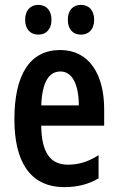

<svg xmlns="http://www.w3.org/2000/svg" viewBox="-20 -757 482 787"><path d="M83 -676C83 -636 106 -615 137 -615C169 -615 191 -637 191 -676C191 -715 169 -737 137 -737C106 -737 83 -716 83 -676ZM258 -676C258 -637 279 -615 312 -615C344 -615 366 -637 366 -676C366 -715 344 -737 312 -737C280 -737 258 -716 258 -676ZM227 -552C103 -552 39 -452 39 -268C39 -102 98 10 244 10C296 10 342 -1 384 -26V-121C340 -93 302 -82 258 -82C185 -82 150 -134 149 -242H407V-309C407 -453 345 -552 227 -552ZM228 -464C278 -464 303 -407 303 -325H149C153 -422 181 -464 228 -464Z"/></svg>

Font: Noto Sans Devanagari ExtraCondensed SemiBold
Style: Regular
Weight: 600
Width: 2
Designer: Jelle Bosma - Monotype Design Team
Foundry: Monotype Imaging Inc.
Version: Version 2.004